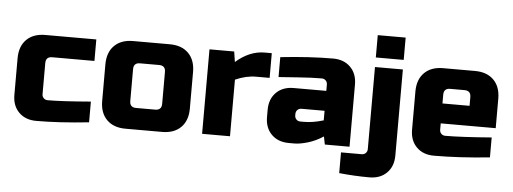

<svg xmlns="http://www.w3.org/2000/svg" viewBox="-55 -865 3204 1200"><g transform="rotate(5 1547.5 -265.0)"><path d="M520 -10Q333 10 190 10Q122 10 81 -31Q40 -72 40 -140V-370Q40 -445 82.5 -487.5Q125 -530 200 -530H520V-395H255Q215 -395 215 -355V-160Q215 -145 225 -135Q235 -125 250 -125Q340 -125 520 -140Z M1140 -150Q1140 -75 1097.5 -32.5Q1055 10 980 10H750Q675 10 632.5 -32.5Q590 -75 590 -150V-380Q590 -455 632.5 -497.5Q675 -540 750 -540H980Q1055 -540 1097.5 -497.5Q1140 -455 1140 -380ZM965 -365Q965 -405 925 -405H805Q765 -405 765 -365V-165Q765 -125 805 -125H925Q965 -125 965 -165Z M1535 -385Q1472 -385 1405 -355V0H1230V-530H1385L1395 -465Q1481 -540 1575 -540H1620V-385Z M1860 -130Q1913 -130 1980 -150V-210H1835Q1820 -210 1810 -200Q1800 -190 1800 -175V-165Q1800 -150 1810 -140Q1820 -130 1835 -130ZM1675 -520Q1858 -540 2005 -540Q2073 -540 2114 -499Q2155 -458 2155 -390V0H2000L1990 -50Q1943 -19 1893.5 -4.5Q1844 10 1810 10H1775Q1707 10 1666 -31Q1625 -72 1625 -140V-185Q1625 -253 1666 -294Q1707 -335 1775 -335H1980V-375Q1980 -390 1970 -400Q1960 -410 1945 -410Q1880 -410 1801.5 -404Q1723 -398 1675 -395Z M2295 180Q2202 180 2105 170V40H2235Q2250 40 2260 30Q2270 20 2270 5V-510H2445V30Q2445 98 2404 139Q2363 180 2295 180ZM2270 -710H2445V-570H2270Z M2750 -415Q2710 -415 2710 -375V-320H2880V-375Q2880 -415 2840 -415ZM3035 -10Q2842 10 2685 10Q2617 10 2576 -31Q2535 -72 2535 -140V-380Q2535 -455 2577.5 -497.5Q2620 -540 2695 -540H2895Q2970 -540 3012.5 -497.5Q3055 -455 3055 -380V-195H2710V-155Q2710 -140 2720 -130Q2730 -120 2745 -120Q2844 -120 3035 -135Z"/></g></svg>

Font: Russo One
Style: Regular
Weight: 400
Designer: Jovanny lemonad
Foundry: Jovanny Lemonad
Version: Version 1.001